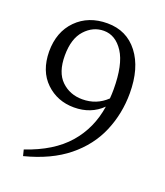

<svg xmlns="http://www.w3.org/2000/svg" viewBox="-140 -839 818 952"><g transform="rotate(20 269.5 -363.0)"><path d="M273 -347Q348 -347 401 -398Q403 -422 403 -446Q403 -577 362 -640Q321 -703 259 -703Q202 -703 160 -657Q118 -611 118 -522Q118 -433 162.5 -390Q207 -347 273 -347ZM94 18 86 -14Q228 -62 303 -148Q378 -234 396 -353Q337 -295 248 -295Q160 -295 99.5 -353Q39 -411 38 -514Q38 -618 100.5 -681Q163 -744 263 -744Q365 -744 425 -666Q485 -588 485 -455Q485 -348 444.5 -252.5Q404 -157 317.5 -87Q231 -17 94 18Z"/></g></svg>

Font: Han-Nom Khai
Style: Regular
Weight: 400
Version: Version 1.200;June 22, 2023;FontCreator 14.0.0.2814 64-bit